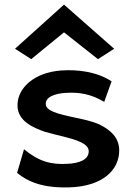

<svg xmlns="http://www.w3.org/2000/svg" viewBox="-20 -799 573 831"><path d="M45 -588 115 -543 257 -659 404 -543 474 -588 257 -779ZM54 -51C114 0 194 15 279 12C423 8 496 -62 496 -148C496 -205 456 -238 409 -261C350 -287 262 -293 209 -316C192 -324 178 -333 178 -350C178 -379 216 -394 264 -397C325 -401 376 -391 431 -358L463 -447C400 -488 319 -499 245 -494C125 -485 59 -417 56 -350V-334C62 -276 117 -248 176 -228C227 -213 288 -203 329 -184C347 -175 364 -164 364 -144C364 -109 325 -92 271 -90C203 -86 149 -99 84 -153Z"/></svg>

Font: Bluebird
Style: Ext
Weight: 400
Designer: Jasper
Foundry: Cannot Into Space Fonts
Version: Version 0.98